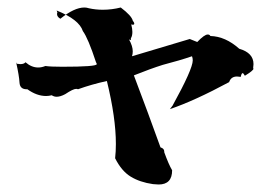

<svg xmlns="http://www.w3.org/2000/svg" viewBox="-20 -536 724 512"><path d="M403 -44 388 -45Q353 -50 328.5 -65Q304 -80 287 -114Q289 -132 289 -152Q289 -222 265 -320Q224 -311 188 -298Q186 -299 183 -299Q175 -299 154 -285Q141 -278 131 -278Q124 -278 118 -282Q110 -280 103 -280Q78 -280 53 -298H51Q33 -298 32 -316Q31 -334 23 -370L25 -366L34 -365Q44 -365 48 -370Q64 -356 82 -356Q91 -356 101 -360Q115 -358 146 -358Q238 -358 238 -365Q238 -367 236 -370Q215 -434 201 -453Q191 -484 131 -508L133 -503L132 -499Q132 -491 141 -486Q178 -516 205 -516Q211 -516 217 -514Q235 -510 254 -510Q278 -510 302 -516Q331 -494 334 -481Q338 -476 338 -473Q338 -470 334 -470L330 -471Q333 -459 333 -451Q333 -440 329 -434V-431Q329 -429 328 -429L324 -431Q334 -413 334 -399Q334 -392 332 -386L486 -432L506 -424Q525 -444 534 -444Q539 -444 541 -440Q581 -439 618 -406Q656 -395 656 -365L655 -354L656 -353Q656 -348 633 -334Q629 -341 627 -341Q624 -341 622 -331L612 -332Q596 -332 591 -317Q498 -267 433 -245L440 -254Q494 -352 494 -375Q494 -381 492 -386Q460 -375 414 -363Q382 -353 337 -335Q376 -232 408 -143Q418 -140 418 -132V-130Q430 -97 439 -82Q439 -44 403 -44Z"/></svg>

Font: Xiangcui Kesong Xiangcui Kesong
Style: Regular
Weight: 400
Version: Version 1.501;March 28, 2024;FontCreator 14.0.0.2814 64-bit